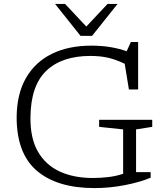

<svg xmlns="http://www.w3.org/2000/svg" viewBox="-20 -950 852 980"><path d="M674.5 -71.5H749V-43Q694.5 -20 617 -5Q539.5 10 462.5 10Q271.5 10 168 -78.5Q64.5 -167 65 -353Q66 -470 112.2 -551.2Q158.5 -632.5 243.8 -674.8Q329 -717 446 -717Q499 -717 543.8 -709.5Q588.5 -702 626.5 -688.5L648 -735.5H685V-493.5H638L616.5 -624.5Q571 -646.5 530.8 -655.5Q490.5 -664.5 441.5 -664.5Q296 -664.5 216.5 -588.8Q137 -513 135.5 -352Q134 -245.5 173.2 -176.8Q212.5 -108 284.5 -74.8Q356.5 -41.5 453.5 -41.5Q491 -41.5 531 -46Q571 -50.5 608.5 -63V-289.5L486 -302.5V-338.5H757V-302.5L674.5 -289.5ZM580 -930 450 -767H391L261 -930H312L420.5 -814.5L529 -930Z"/></svg>

Font: Newsreader 6pt Light
Style: Regular
Weight: 300
Designer: Hugues Gentile
Foundry: Production Type
Version: Version 1.003; ttfautohint (v1.8.3)